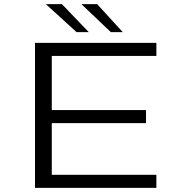

<svg xmlns="http://www.w3.org/2000/svg" viewBox="-20 -907 915 927"><path d="M149 0V-700H735V-637H230V-375.5H685V-312.5H230V-63H735V0ZM515 -752 373 -887H449L572.5 -752ZM349.5 -752 201.5 -887H279L408.5 -752Z"/></svg>

Font: Trispace SemiExpanded Light
Style: Regular
Weight: 300
Width: 6
Designer: Tyler Finck
Foundry: Etcetera Type Company
Version: Version 1.210; ttfautohint (v1.8.3)